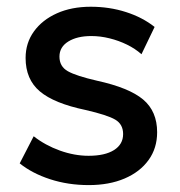

<svg xmlns="http://www.w3.org/2000/svg" viewBox="-20 -535 534 570"><path d="M243.5 14.5Q182 14.5 128.5 -3Q75 -20.5 38.5 -50L80 -130.5Q114.5 -103.5 157.8 -88Q201 -72.5 243 -72.5Q291.5 -72.5 318.5 -89.5Q345.5 -106.5 345.5 -137Q345.5 -166 322.2 -179.8Q299 -193.5 234 -208.5Q140.5 -228 98.2 -263.8Q56 -299.5 56 -363Q56 -407.5 80.8 -441.8Q105.5 -476 149 -495.5Q192.5 -515 249.5 -515Q305 -515 354 -499.2Q403 -483.5 439 -455L400 -374Q381.5 -390.5 357 -402.5Q332.5 -414.5 305.2 -421.2Q278 -428 251 -428Q209 -428 182.8 -411.8Q156.5 -395.5 156.5 -367Q156.5 -337.5 181.5 -323.5Q206.5 -309.5 267.5 -295.5Q363.5 -274.5 405 -239.5Q446.5 -204.5 446.5 -142.5Q446.5 -95 421 -59.8Q395.5 -24.5 349.8 -5Q304 14.5 243.5 14.5Z"/></svg>

Font: Geologica Thin Roman
Style: Regular
Weight: 400
Version: Version 1.010;gftools[0.9.28]